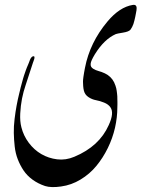

<svg xmlns="http://www.w3.org/2000/svg" viewBox="-20 -635 622 794"><path d="M529.3 -614.7Q540 -616.2 543.2 -609.9Q546.4 -603.5 544.4 -592.3Q544.4 -591.8 542.2 -580.3Q540 -568.8 539.3 -565.2Q538.6 -561.5 536.1 -551.3Q533.7 -541 531.7 -535.6Q529.8 -530.3 526.4 -523.4Q522.9 -516.6 519.5 -512.2Q512.7 -503.9 488.3 -500Q463.9 -496.1 459 -494.1Q410.6 -472.7 372.1 -410.2Q356 -383.3 355 -372.1Q354 -364.7 356.7 -359.6Q359.4 -354.5 365.2 -350.8Q371.1 -347.2 376 -345.2Q380.9 -343.3 388.9 -340.8Q397 -338.4 399.9 -337.4Q415 -332 425.8 -324.7Q436.5 -317.4 444.6 -306.6Q452.6 -295.9 457.5 -280.8Q459.5 -275.9 460.7 -270Q461.9 -264.2 462.6 -259.5Q463.4 -254.9 464.1 -247.8Q464.8 -240.7 465.1 -236.8Q465.3 -232.9 465.3 -224.9Q465.3 -216.8 465.6 -214.1Q465.8 -211.4 465.6 -202.4Q465.3 -193.4 465.3 -191.4Q465.3 -149.9 455.6 -106.7Q445.8 -63.5 425.8 -22.7Q405.8 18.1 378.4 51.3Q351.1 84.5 313.2 107.4Q275.4 130.4 232.4 136.2Q191.4 142.1 166.5 134.3Q137.2 124.5 114.5 107.9Q91.8 91.3 77.4 69.8Q63 48.3 53.5 23.7Q43.9 -1 40.8 -29.3Q37.6 -57.6 37.1 -85.2Q36.6 -112.8 40.3 -142.8Q43.9 -172.9 48.6 -198Q53.2 -223.1 59.6 -249Q60.5 -252 62.5 -260.7Q64.5 -269.5 65.4 -273.2Q66.4 -276.9 68.6 -284.9Q70.8 -293 72 -297.4Q73.2 -301.8 75.2 -309.1Q77.1 -316.4 78.9 -321.3Q80.6 -326.2 82.8 -332.8Q85 -339.4 86.9 -344.7Q88.9 -350.1 91.3 -356.2Q93.8 -362.3 96.2 -367.7Q97.2 -369.6 99.6 -376Q102.1 -382.3 103.8 -387.2Q105.5 -392.1 108.9 -396.5Q112.3 -400.9 115.7 -401.9Q128.4 -405.8 118.2 -380.9Q117.7 -379.4 116.7 -377Q115.7 -374.5 115.7 -374L85.9 -282.7Q76.7 -255.9 71 -227.1Q65.4 -198.2 63.7 -166Q62 -133.8 68.4 -108.9Q77.1 -73.7 99.1 -44.4Q121.1 -15.1 150.9 2.2Q180.7 19.5 216.3 23.9Q252 28.3 287.6 13.2Q390.6 -29.8 429.7 -117.7Q453.1 -168.5 436.5 -191.4Q428.2 -203.6 410.6 -210.7Q393.1 -217.8 377 -220.7Q360.8 -223.6 346.2 -233.2Q331.5 -242.7 327.1 -259.3Q324.7 -268.6 324 -279.1Q323.2 -289.6 323.2 -297.1Q323.2 -304.7 325 -317.4Q326.7 -330.1 327.9 -335.7Q329.1 -341.3 331.5 -355Q351.6 -459 424.3 -545.9Q474.6 -606 529.3 -614.7Z"/></svg>

Font: Dehalvi Khush Khat
Style: Regular
Weight: 400
Version: Version 002.500